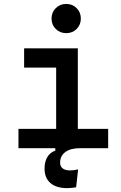

<svg xmlns="http://www.w3.org/2000/svg" viewBox="-20 -768 626 995"><path d="M328.1 207Q272 207 241.5 180.7Q210.9 154.3 210.9 106Q210.9 70.3 225.3 45.9Q239.7 21.5 266.6 12.7V-14.6L386.2 -15.6L393.6 0Q345.7 0 318.6 19.8Q291.5 39.6 291.5 75.7Q291.5 94.7 305.2 105Q318.8 115.2 343.3 115.2Q360.8 115.2 384.8 109.9L374.5 202.6Q362.8 204.6 350.6 205.8Q338.4 207 328.1 207ZM271 0V-488.3H383.3V0ZM75.7 0V-100.1H280.8V0ZM373.5 0V-100.1H540.5V0ZM105 -417.5V-517.6H383.3V-417.5ZM323.2 -596.2Q291 -596.2 269 -617.9Q247.1 -639.6 247.1 -671.9Q247.1 -704.1 269 -725.8Q291 -747.6 323.2 -747.6Q355.5 -747.6 377.2 -725.8Q398.9 -704.1 398.9 -671.9Q398.9 -639.6 377.2 -617.9Q355.5 -596.2 323.2 -596.2Z"/></svg>

Font: Cascadia Mono Medium
Style: Regular
Weight: 500
Monospace: yes
Designer: Aaron Bell
Foundry: Saja Typeworks
Version: Version 2407.024